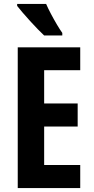

<svg xmlns="http://www.w3.org/2000/svg" viewBox="-20 -1047 475 974"><path d="M387 -93H70V-807H387V-691H204V-522H374V-405H204V-210H387ZM214 -1027Q223 -1006 238 -977.5Q253 -949 269 -922Q285 -895 296 -880V-867H204Q191 -879 172 -898.5Q153 -918 132.5 -940.5Q112 -963 94.5 -983.5Q77 -1004 67 -1017V-1027Z"/></svg>

Font: Noto Sans Kannada UI ExtraCondensed
Style: Bold
Weight: 700
Width: 2
Designer: Jelle Bosma - Monotype Design Team
Foundry: Monotype Imaging Inc.
Version: Version 2.005; ttfautohint (v1.8.4.7-5d5b)